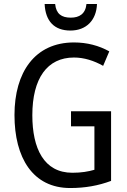

<svg xmlns="http://www.w3.org/2000/svg" viewBox="-20 -938 640 968"><path d="M469 -918H416C411 -868 380 -849 337 -849C290 -849 263 -868 258 -918H205C209 -831 254 -784 335 -784C415 -784 466 -836 469 -918ZM338 -377V-301H456V-82C425 -73 390 -67 345 -67C201 -67 143 -190 143 -357C143 -543 218 -648 353 -648C404 -648 454 -632 500 -606L531 -679C479 -708 419 -724 353 -724C156 -724 53 -574 53 -358C53 -143 145 10 334 10C409 10 476 -2 540 -26V-377Z"/></svg>

Font: Noto Sans Condensed
Style: Regular
Weight: 400
Width: 3
Designer: Monotype Design Team
Foundry: Monotype Imaging Inc.
Version: Version 2.013